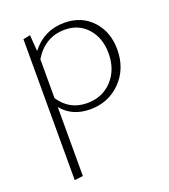

<svg xmlns="http://www.w3.org/2000/svg" viewBox="-130 -508 784 891"><g transform="rotate(-20 262.0 -62.5)"><path d="M289 -414Q374 -414 426.5 -357.5Q479 -301 479 -214Q479 -119 418.5 -57Q358 5 267 5Q178 5 128 -57V284L86 289V-407L121 -414L127 -334Q189 -414 289 -414ZM264 -27Q339 -27 387 -78.5Q435 -130 435 -211Q435 -286 392.5 -334.5Q350 -383 280 -383Q183 -383 128 -293V-101Q176 -27 264 -27Z"/></g></svg>

Font: EauTestText Light
Style: Regular
Weight: 300
Designer: Christian Thalmann (Catharsis Fonts)
Version: Version 0.001;PS 000.001;hotconv 1.0.88;makeotf.lib2.5.64775